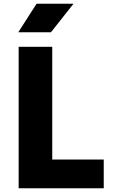

<svg xmlns="http://www.w3.org/2000/svg" viewBox="-20 -1009 616 1029"><path d="M78 0ZM536 -154V0H80V-758H260V-154ZM176 -989H374L253 -836H78Z"/></svg>

Font: Biryani Black
Style: Regular
Weight: 900
Designer: Dan Reynolds and Mathieu Reguer
Foundry: Dan Reynolds and Mathieu Reguer
Version: Version 1.004; ttfautohint (v1.1) -l 5 -r 5 -G 72 -x 0 -D la